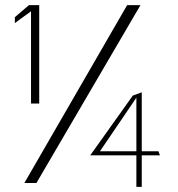

<svg xmlns="http://www.w3.org/2000/svg" viewBox="-20 -744 694 749"><path d="M38 -654 101 -700V-340H133V-724H93L38 -677ZM75 -30H122L528 -724H476ZM332 -138H512V-15H533V-138H604L598 -154H533V-384L498 -371ZM370 -154 512 -363V-154Z"/></svg>

Font: Charger Sport
Style: HLNrw
Weight: 100
Designer: Jasper
Foundry: Cannot Into Space Fonts
Version: Version 1.1